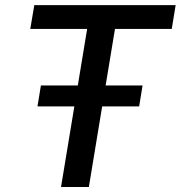

<svg xmlns="http://www.w3.org/2000/svg" viewBox="-20 -748 723 768"><path d="M101.1 -632.3 117.2 -727.5H682.6L667 -632.3H439.9L335.4 0H224.1L328.6 -632.3ZM129.9 -322.3 143.6 -406.2H550.3L536.6 -322.3Z"/></svg>

Font: Inter 17pt Medium
Style: Italic
Weight: 500
Italic angle: -9.3988°
Version: Version 4.001;git-66647c0bb